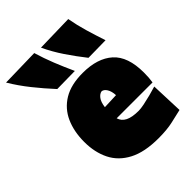

<svg xmlns="http://www.w3.org/2000/svg" viewBox="-277 -893 1026 1026"><g transform="rotate(-45 236.5 -380.0)"><path d="M313 16Q208 16 143 -18Q78 -52 48 -112.2Q18 -172.5 18 -251Q18 -329.5 45 -389.8Q72 -450 128.2 -484Q184.5 -518 273 -518Q384 -518 445 -463.5Q506 -409 506 -288Q506 -266.5 504.8 -250.2Q503.5 -234 501 -218H230Q238 -190.5 265 -176.8Q292 -163 342 -163Q357.5 -163 383.8 -168.2Q410 -173.5 439 -181Q468 -188.5 492 -196L499 -12Q466 -4.5 421.5 5.8Q377 16 313 16ZM275 -377Q259 -374.5 245.5 -357Q232 -339.5 227.5 -304.5L315 -308Q313.5 -338.5 302 -357Q290.5 -375.5 275 -377ZM116 -553Q68 -605 24.5 -659.5Q-19 -714 -53 -771L165 -776Q181.5 -720.5 203.5 -665.5Q225.5 -610.5 251 -555ZM352 -553Q311 -605 274.2 -659.5Q237.5 -714 211 -771L422 -776Q432 -720.5 448.2 -665.5Q464.5 -610.5 483 -555Z"/></g></svg>

Font: Commissioner Flair Black
Style: Regular
Weight: 900
Designer: Kostas Bartsokas
Foundry: Kostas Bartsokas
Version: Version 1.000; ttfautohint (v1.8.3)